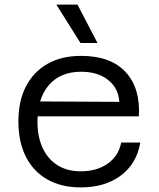

<svg xmlns="http://www.w3.org/2000/svg" viewBox="-20 -803 690 835"><path d="M331 12Q247 12 186 -22.5Q125 -57 92.5 -121.5Q60 -186 60 -275Q60 -364 93 -427.5Q126 -491 187 -525.5Q248 -560 333 -560Q461 -560 526 -490Q591 -420 584 -297H126V-362L499 -360Q495 -420 450 -455.5Q405 -491 333 -491Q243 -491 193 -433.5Q143 -376 143 -273Q143 -208 165.5 -159.5Q188 -111 230 -84.5Q272 -58 331 -58Q401 -58 448.5 -91.5Q496 -125 507 -183H590Q575 -92 506 -40Q437 12 331 12ZM404 -616H330L225 -783H317Z"/></svg>

Font: Azeret Mono Thin Light
Style: Regular
Weight: 300
Version: Version 1.002